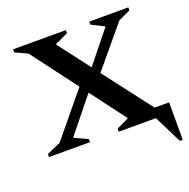

<svg xmlns="http://www.w3.org/2000/svg" viewBox="-126 -680 931 947"><g transform="rotate(-20 339.5 -207.0)"><path d="M26 0V-16L99 -48L286 -275L106 -514L41 -544V-560H318V-544L250 -512V-508L375 -344L507 -508V-511L441 -544V-560H646V-544L583 -515L406 -303L599 -51H675V146H660L587 0H392V-16L455 -46V-50L318 -232L172 -51V-48L241 -16V0Z"/></g></svg>

Font: Spectral SC SemiBold
Style: Regular
Weight: 600
Designer: Jean-Baptiste Levee
Foundry: Production Type
Version: Version 2.001